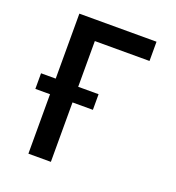

<svg xmlns="http://www.w3.org/2000/svg" viewBox="-133 -841 866 947"><g transform="rotate(20 300.0 -367.5)"><path d="M122 0V-312H45V-394H122V-735H527V-634H240V-394H347V-312H240V0Z"/></g></svg>

Font: Iosevka Book
Style: Bold
Weight: 700
Designer: Belleve Invis
Foundry: Belleve Invis
Version: Version 28.0.7; ttfautohint (v1.8.3)